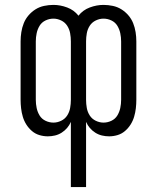

<svg xmlns="http://www.w3.org/2000/svg" viewBox="-20 -548 640 783"><path d="M269 215V-51Q263 -37 253.5 -26Q244 -15 231.5 -7Q219 1 204.5 4.5Q190 8 175 8Q158 8 141 3Q124 -2 110.5 -13.5Q97 -25 87.5 -40Q78 -55 73 -72Q68 -89 66 -106.5Q64 -124 64 -141V-379Q64 -398 67 -417Q70 -436 77 -453.5Q84 -471 96.5 -485.5Q109 -500 125 -510Q141 -520 160 -524Q179 -528 198 -528Q226 -528 254 -517.5Q282 -507 300 -484Q318 -507 346 -517.5Q374 -528 402 -528Q421 -528 440 -524Q459 -520 475 -510Q491 -500 503.5 -485.5Q516 -471 523 -453.5Q530 -436 533 -417Q536 -398 536 -379V-141Q536 -124 534 -106.5Q532 -89 527 -72Q522 -55 512.5 -40Q503 -25 489.5 -13.5Q476 -2 459 3Q442 8 425 8Q410 8 395.5 4.5Q381 1 368.5 -7Q356 -15 346.5 -26Q337 -37 331 -51V215ZM198 -48Q214 -48 229.5 -55.5Q245 -63 254 -77Q263 -91 266 -107.5Q269 -124 269 -141V-379Q269 -396 266 -412.5Q263 -429 254 -443Q245 -457 229.5 -464.5Q214 -472 198 -472Q181 -472 165.5 -464.5Q150 -457 141.5 -443Q133 -429 129.5 -412.5Q126 -396 126 -379V-141Q126 -124 129.5 -107.5Q133 -91 141.5 -77Q150 -63 165.5 -55.5Q181 -48 198 -48ZM402 -48Q419 -48 434.5 -55.5Q450 -63 458.5 -77Q467 -91 470.5 -107.5Q474 -124 474 -141V-379Q474 -396 470.5 -412.5Q467 -429 458.5 -443Q450 -457 434.5 -464.5Q419 -472 402 -472Q386 -472 370.5 -464.5Q355 -457 346 -443Q337 -429 334 -412.5Q331 -396 331 -379V-141Q331 -124 334 -107.5Q337 -91 346 -77Q355 -63 370.5 -55.5Q386 -48 402 -48Z"/></svg>

Font: Iosevka Light Extended
Style: Regular
Weight: 300
Width: 7
Monospace: yes
Designer: Belleve Invis
Foundry: Belleve Invis
Version: Version 32.5.0; ttfautohint (v1.8.4)